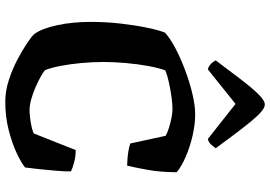

<svg xmlns="http://www.w3.org/2000/svg" viewBox="-168 -856 1024 728"><g transform="rotate(90 344.0 -492.0)"><path d="M365 0Q325 0 283.5 -13.5Q242 -27 206 -46Q170 -65 144 -82.5Q118 -100 109 -110Q88 -139 75.5 -197Q63 -255 63 -324Q63 -382 69.5 -438.5Q76 -495 85.5 -540Q95 -585 104 -606Q129 -628 168.5 -648Q208 -668 253 -684.5Q298 -701 340 -710.5Q382 -720 413 -720Q451 -720 493 -710.5Q535 -701 572.5 -685Q610 -669 633 -650Q633 -590 624 -540Q615 -490 608 -462Q575 -463 555 -466.5Q535 -470 524 -474L495 -608Q483 -615 463.5 -621Q444 -627 425.5 -630.5Q407 -634 394 -634Q374 -634 345.5 -630Q317 -626 290.5 -620Q264 -614 247 -607Q238 -584 230.5 -543.5Q223 -503 219 -457.5Q215 -412 215 -373Q215 -331 219 -288Q223 -245 230 -209Q237 -173 246 -151Q252 -145 269.5 -135Q287 -125 310 -115Q333 -105 356 -98.5Q379 -92 398 -92Q408 -92 426 -94Q444 -96 461.5 -100Q479 -104 486 -108L549 -267Q574 -267 596 -261Q618 -255 630 -249Q630 -221 627 -188.5Q624 -156 621 -126Q618 -96 615 -75Q598 -61 561 -43.5Q524 -26 473.5 -13Q423 0 365 0ZM243 -768Q231 -771 222 -780Q213 -789 209 -798Q248 -850 280 -892Q312 -934 336.5 -959Q361 -984 376 -984Q392 -984 416 -959Q440 -934 472 -892Q504 -850 542 -798Q538 -792 529 -781.5Q520 -771 507 -768L374 -873Z"/></g></svg>

Font: Texturina 12pt
Style: Bold
Weight: 700
Designer: Guillermo Torres Carreño
Foundry: Omnibus-Type
Version: Version 1.002